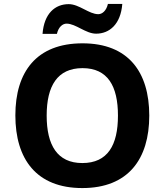

<svg xmlns="http://www.w3.org/2000/svg" viewBox="-20 -945 836 975"><path d="M196 -773H269C277 -808 298 -825 318 -825C365 -825 415 -774 468 -774C536 -774 593 -822 601 -925H528C520 -890 499 -873 479 -873C432 -873 382 -924 329 -924C260 -924 204 -877 196 -773ZM738 -358C738 -580 631 -725 399 -725C165 -725 58 -580 58 -359C58 -137 165 10 398 10C631 10 738 -137 738 -358ZM217 -358C217 -508 271 -599 399 -599C527 -599 579 -508 579 -358C579 -208 527 -117 398 -117C271 -117 217 -208 217 -358Z"/></svg>

Font: Noto Traditional Nushu
Style: Bold
Weight: 700
Designer: LIU Zhao
Foundry: LiuZhao Studio
Version: Version 2.003